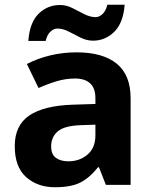

<svg xmlns="http://www.w3.org/2000/svg" viewBox="-20 -777 644 807"><path d="M302 -557Q412 -557 470.5 -509.5Q529 -462 529 -364V0H425L396 -74H392Q357 -30 318 -10Q279 10 211 10Q138 10 90 -32.5Q42 -75 42 -163Q42 -250 103 -291.5Q164 -333 286 -337L381 -340V-364Q381 -407 358.5 -427Q336 -447 296 -447Q256 -447 218 -435.5Q180 -424 142 -407L93 -508Q137 -531 190.5 -544Q244 -557 302 -557ZM381 -253 323 -251Q251 -249 223 -225Q195 -201 195 -162Q195 -128 215 -113.5Q235 -99 267 -99Q315 -99 348 -127.5Q381 -156 381 -208ZM99 -605Q105 -683 142.5 -719.5Q180 -756 232 -756Q259 -756 284.5 -743Q310 -730 334.5 -717.5Q359 -705 382 -705Q397 -705 411 -718Q425 -731 431 -757H504Q498 -680 460 -643Q422 -606 371 -606Q345 -606 319.5 -618.5Q294 -631 269.5 -644Q245 -657 221 -657Q206 -657 192 -644Q178 -631 172 -605Z"/></svg>

Font: Noto IKEA Latin
Style: Bold
Weight: 700
Designer: Monotype Design Team
Foundry: Monotype Imaging Inc.
Version: Version 1.0